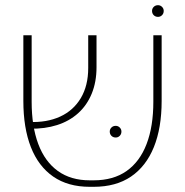

<svg xmlns="http://www.w3.org/2000/svg" viewBox="-20 -720 714 740"><path d="M326 0Q242 0 185 -39.5Q128 -79 99 -153Q70 -227 70 -331V-584H102V-328Q102 -233 127.5 -165Q153 -97 203 -61Q253 -25 326 -25H341Q417 -25 468 -61Q519 -97 545 -165Q571 -233 571 -328V-584H603V-331Q603 -227 573 -153Q543 -79 485 -39.5Q427 0 341 0ZM96 -224 92 -250Q160 -247 211.5 -270.5Q263 -294 291.5 -342Q320 -390 320 -458V-584H352V-461Q352 -404 333.5 -359Q315 -314 281 -283.5Q247 -253 200 -238Q153 -223 96 -224ZM426 -190Q416 -190 409.5 -196.5Q403 -203 403 -213Q403 -222 409.5 -228.5Q416 -235 426 -235Q435 -235 441.5 -228.5Q448 -222 448 -213Q448 -203 441.5 -196.5Q435 -190 426 -190ZM589 -655Q579 -655 572.5 -661.5Q566 -668 566 -678Q566 -687 572.5 -693.5Q579 -700 589 -700Q598 -700 604.5 -693.5Q611 -687 611 -678Q611 -668 604.5 -661.5Q598 -655 589 -655Z"/></svg>

Font: Noto Sans Hebrew Light
Style: Regular
Weight: 100
Version: Version 3.000